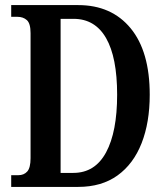

<svg xmlns="http://www.w3.org/2000/svg" viewBox="-20 -734 652 754"><path d="M24 0V-46H52Q74 -46 87 -60.5Q100 -75 100 -113V-604Q100 -642 85.5 -655Q71 -668 48 -668H24V-714H287Q418 -714 493 -623Q568 -532 568 -362Q568 -253 536 -171.5Q504 -90 441.5 -45Q379 0 287 0ZM268 -55Q353 -55 396.5 -135.5Q440 -216 440 -362Q440 -509 396.5 -584.5Q353 -660 269 -660H218V-55Z"/></svg>

Font: Noto Serif Tamil ExtraCondensed SemiBold
Style: Italic
Weight: 600
Width: 2
Italic angle: -12°
Designer: Indian Type Foundry, Tom Grace, and the Monotype Design Team
Foundry: Monotype Imaging Inc.
Version: Version 2.003; ttfautohint (v1.8.4.7-5d5b)